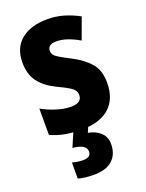

<svg xmlns="http://www.w3.org/2000/svg" viewBox="-150 -634 720 947"><g transform="rotate(-20 210.5 -160.0)"><path d="M391 -165Q391 -80 340.5 -35Q290 10 194 10Q149 10 109.5 3Q70 -4 33 -21V-159Q67 -140 107.5 -127Q148 -114 184 -114Q241 -114 241 -155Q241 -167 235 -177.5Q229 -188 209 -200.5Q189 -213 148 -232Q91 -260 61.5 -299.5Q32 -339 32 -401Q32 -477 82 -518.5Q132 -560 220 -560Q264 -560 304 -548.5Q344 -537 385 -515L344 -403Q315 -420 284.5 -431Q254 -442 225 -442Q179 -442 179 -409Q179 -397 185 -388Q191 -379 210 -367.5Q229 -356 268 -336Q324 -307 357.5 -269Q391 -231 391 -165ZM306 126Q306 179 273 209.5Q240 240 175 240Q151 240 130 237.5Q109 235 93 230V146Q124 154 150 154Q191 154 191 123Q191 86 120 79L154 0H232L217 35Q256 42 281 65Q306 88 306 126Z"/></g></svg>

Font: Noto Sans Ethiopic Condensed ExtraBold
Style: Regular
Weight: 800
Width: 3
Designer: Monotype Design Team
Foundry: Monotype Imaging Inc.
Version: Version 2.102; ttfautohint (v1.8.4.7-5d5b)